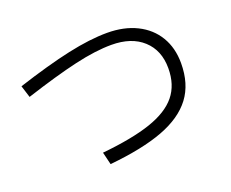

<svg xmlns="http://www.w3.org/2000/svg" viewBox="-107 -851 1215 1008"><g transform="rotate(-20 500.0 -347.0)"><path d="M53 -564Q226 -620 350.5 -647Q475 -674 570 -674Q665 -674 735.5 -639Q806 -604 844 -540.5Q882 -477 882 -392Q882 -276 825 -200.5Q768 -125 652.5 -81.5Q537 -38 353 -20L336 -90Q506 -107 609 -142Q712 -177 761 -237Q810 -297 810 -390Q810 -490 746 -548.5Q682 -607 570 -607Q482 -607 364.5 -580Q247 -553 74 -497Z"/></g></svg>

Font: IBM Plex Sans JP
Style: Regular
Weight: 400
Designer: Mike Abbink; Paul van der Laan; Pieter van Rosmalen; Wujin Sim; Yejin Wi; Jinhee Kim; Boomi Park; Yona Kim; Kichan Ma
Foundry: Sandoll Inc.
Version: Version 1.000